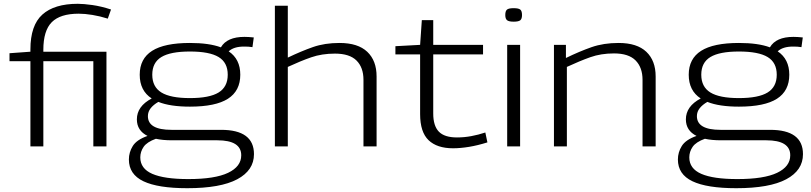

<svg xmlns="http://www.w3.org/2000/svg" viewBox="-20 -770 4265 1010"><path d="M140 0V-448H30V-490L140 -498V-510Q140 -637 203 -693.5Q266 -750 389 -750Q420 -750 466 -743.5Q512 -737 564 -720L547 -672Q506 -685 466 -691.5Q426 -698 394 -698Q297 -698 252.5 -653.5Q208 -609 208 -508V-498H540V0H471V-448H208V0Z M965 220Q811 220 734.5 183.5Q658 147 658 69Q658 31 678.5 -2Q699 -35 756 -55Q700 -83 700 -142Q700 -211 778 -252Q715 -293 715 -377Q715 -461 780 -502.5Q845 -544 979 -544Q1080 -544 1142 -521Q1174 -576 1266 -576Q1287 -576 1315 -573L1308 -522Q1297 -524 1286 -524.5Q1275 -525 1263 -525Q1210 -525 1183 -500Q1244 -459 1244 -377Q1244 -292 1179 -250.5Q1114 -209 979 -209Q875 -209 813 -234Q787 -219 772.5 -200.5Q758 -182 758 -159Q758 -87 882 -87H1143Q1316 -87 1316 41Q1316 126 1228 173Q1140 220 965 220ZM979 -254Q1082 -254 1130 -283.5Q1178 -313 1178 -377Q1178 -441 1130 -470Q1082 -499 979 -499Q877 -499 829 -470Q781 -441 781 -377Q781 -313 829 -283.5Q877 -254 979 -254ZM718 58Q718 117 781 144.5Q844 172 971 172Q1111 172 1180 139Q1249 106 1249 47Q1249 -32 1123 -32H884Q836 -32 800 -40Q753 -23 735.5 2.5Q718 28 718 58Z M1426 0V-740H1494V-467Q1565 -501 1626.5 -522.5Q1688 -544 1766 -544Q1863 -544 1912 -497.5Q1961 -451 1961 -368V0H1892V-350Q1892 -415 1855.5 -451.5Q1819 -488 1742 -488Q1673 -488 1617 -468.5Q1561 -449 1494 -418V0Z M2363 10Q2279 10 2234.5 -32.5Q2190 -75 2190 -170V-484H2060V-527L2190 -534L2199 -664H2259V-534H2521V-484H2259V-173Q2259 -108 2288.5 -77.5Q2318 -47 2384 -47Q2422 -47 2459.5 -54Q2497 -61 2533 -73L2544 -21Q2493 -5 2447.5 2.5Q2402 10 2363 10Z M2682 -656Q2657 -656 2647.5 -663.5Q2638 -671 2638 -691Q2638 -712 2647 -719.5Q2656 -727 2682 -727Q2708 -727 2717 -719.5Q2726 -712 2726 -691Q2726 -671 2717 -663.5Q2708 -656 2682 -656ZM2648 0V-534H2716V0Z M2894 0V-534H2957V-465Q3029 -500 3092 -522Q3155 -544 3234 -544Q3331 -544 3380 -497.5Q3429 -451 3429 -368V0H3360V-350Q3360 -415 3323.5 -452Q3287 -489 3210 -489Q3141 -489 3085 -469Q3029 -449 2962 -418V0Z M3853 220Q3699 220 3622.5 183.5Q3546 147 3546 69Q3546 31 3566.5 -2Q3587 -35 3644 -55Q3588 -83 3588 -142Q3588 -211 3666 -252Q3603 -293 3603 -377Q3603 -461 3668 -502.5Q3733 -544 3867 -544Q3968 -544 4030 -521Q4062 -576 4154 -576Q4175 -576 4203 -573L4196 -522Q4185 -524 4174 -524.5Q4163 -525 4151 -525Q4098 -525 4071 -500Q4132 -459 4132 -377Q4132 -292 4067 -250.5Q4002 -209 3867 -209Q3763 -209 3701 -234Q3675 -219 3660.5 -200.5Q3646 -182 3646 -159Q3646 -87 3770 -87H4031Q4204 -87 4204 41Q4204 126 4116 173Q4028 220 3853 220ZM3867 -254Q3970 -254 4018 -283.5Q4066 -313 4066 -377Q4066 -441 4018 -470Q3970 -499 3867 -499Q3765 -499 3717 -470Q3669 -441 3669 -377Q3669 -313 3717 -283.5Q3765 -254 3867 -254ZM3606 58Q3606 117 3669 144.5Q3732 172 3859 172Q3999 172 4068 139Q4137 106 4137 47Q4137 -32 4011 -32H3772Q3724 -32 3688 -40Q3641 -23 3623.5 2.5Q3606 28 3606 58Z"/></svg>

Font: Georama Extended Light
Style: Regular
Weight: 300
Width: 7
Designer: Jean-Baptiste Levee
Foundry: Production Type
Version: Version 1.000